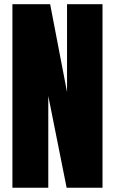

<svg xmlns="http://www.w3.org/2000/svg" viewBox="-20 -879 538 899"><path d="M38.1 0V-859.4H214.8L293.9 -447.8V-859.4H460V0H292L206.1 -429.7V0Z"/></svg>

Font: Anton SC
Style: Regular
Weight: 400
Designer: Vernon Adams
Foundry: Vernon Adams
Version: Version 2.116; ttfautohint (v1.8.4.7-5d5b)